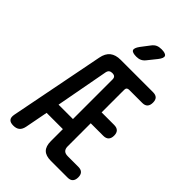

<svg xmlns="http://www.w3.org/2000/svg" viewBox="-280 -1050 1160 1160"><g transform="rotate(45 300.0 -470.0)"><path d="M300 -84V-187H161L133 -41Q128 -15 113.5 -2.5Q99 10 73 10Q47 10 36.5 -2.5Q26 -15 31 -41L150 -648Q158 -690 183 -710Q208 -730 251 -730H527Q550 -730 561 -719Q572 -708 572 -685Q572 -662 561 -650Q550 -638 527 -638H415Q405 -638 399.5 -633Q394 -628 394 -617V-424H501Q524 -424 535.5 -412.5Q547 -401 547 -378Q547 -355 535.5 -343Q524 -331 501 -331H394V-134Q394 -113 404.5 -102.5Q415 -92 437 -92H527Q550 -92 561 -80.5Q572 -69 572 -47Q572 -24 561 -12Q550 0 527 0H384Q341 0 320.5 -20.5Q300 -41 300 -84ZM300 -273V-611Q300 -625 293 -631.5Q286 -638 272.5 -638Q259 -638 251 -632Q243 -626 240 -612L177 -273ZM305 -810Q269 -810 262.5 -823.5Q256 -837 277 -866L319 -921Q331 -937 345.5 -943.5Q360 -950 380 -950Q416 -950 423 -936Q430 -922 407 -893L362 -837Q351 -823 337 -816.5Q323 -810 305 -810Z"/></g></svg>

Font: Maple Mono NL Medium
Style: Regular
Weight: 500
Monospace: yes
Designer: subframe7536
Version: Version 7.000